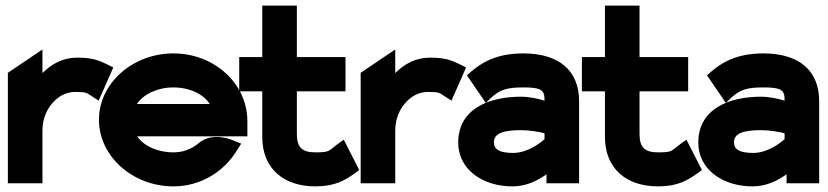

<svg xmlns="http://www.w3.org/2000/svg" viewBox="-20 -652 2946 683"><path d="M8 0H131V-187C131 -230 147 -264 168 -287C187 -308 213 -325 248 -325C289 -325 289 -321 306 -310L331 -294L383 -412L361 -423C335 -435 314 -447 255 -447C203 -447 163 -424 131 -392V-476L8 -393Z M332 -226C332 -95 453 11 597 11C692 11 776 -40 822 -116L838 -141L811 -152C811 -152 738 -186 687 -143C662 -122 632 -110 597 -110C540 -110 491 -133 468 -167H860V-221C860 -355 742 -462 597 -462C453 -462 332 -357 332 -226ZM467 -282C489 -316 539 -341 597 -341C655 -341 704 -317 726 -282Z M831 -327H913V-160C915 -54 987 11 1102 11C1172 11 1207 -11 1240 -34L1258 -47L1203 -155L1179 -138C1148 -115 1154 -110 1102 -110C1053 -110 1036 -129 1036 -176V-327H1209V-449H1036V-632H913V-449H831Z M1263 0H1386V-187C1386 -230 1402 -264 1423 -287C1442 -308 1468 -325 1503 -325C1544 -325 1544 -321 1561 -310L1586 -294L1638 -412L1616 -423C1590 -435 1569 -447 1510 -447C1458 -447 1418 -424 1386 -392V-476L1263 -393Z M1610 -145C1610 -49 1697 11 1803 11C1853 11 1893 -10 1924 -32V0H2040V-292C2040 -404 1965 -462 1842 -462C1757 -462 1703 -437 1658 -399L1641 -384L1708 -286L1729 -306C1760 -334 1785 -341 1842 -341C1902 -341 1917 -333 1917 -299V-294C1897 -300 1866 -308 1833 -308C1720 -308 1610 -265 1610 -145ZM1737 -146C1737 -177 1769 -189 1833 -189C1864 -189 1897 -183 1917 -178V-157C1902 -143 1856 -108 1806 -108C1757 -108 1737 -120 1737 -146Z M2050 -327H2132V-160C2134 -54 2206 11 2321 11C2391 11 2426 -11 2459 -34L2477 -47L2422 -155L2398 -138C2367 -115 2373 -110 2321 -110C2272 -110 2255 -129 2255 -176V-327H2428V-449H2255V-632H2132V-449H2050Z M2464 -145C2464 -49 2551 11 2657 11C2707 11 2747 -10 2778 -32V0H2894V-292C2894 -404 2819 -462 2696 -462C2611 -462 2557 -437 2512 -399L2495 -384L2562 -286L2583 -306C2614 -334 2639 -341 2696 -341C2756 -341 2771 -333 2771 -299V-294C2751 -300 2720 -308 2687 -308C2574 -308 2464 -265 2464 -145ZM2591 -146C2591 -177 2623 -189 2687 -189C2718 -189 2751 -183 2771 -178V-157C2756 -143 2710 -108 2660 -108C2611 -108 2591 -120 2591 -146Z"/></svg>

Font: Charger Pro
Style: UltraNar
Weight: 900
Designer: Jasper
Foundry: Cannot Into Space Fonts
Version: Version 1.09